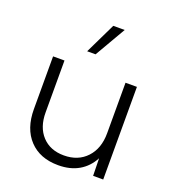

<svg xmlns="http://www.w3.org/2000/svg" viewBox="-135 -837 862 951"><g transform="rotate(20 296.5 -361.0)"><path d="M265.1 -569.8H220.7L299.3 -732.4H359.4ZM512.7 0H459.5L457.5 -91.8Q431.6 -42.5 386.5 -16.4Q341.3 9.8 278.3 9.8Q181.6 9.8 126.2 -49.1Q70.8 -107.9 70.8 -210.9V-488.3H130.9V-214.8Q130.9 -136.7 173.3 -91.1Q215.8 -45.4 288.1 -45.4Q362.8 -45.4 407.7 -93.5Q452.6 -141.6 452.6 -221.7V-488.3H512.7Z"/></g></svg>

Font: Kumbh Sans Light
Style: Regular
Weight: 300
Version: Version 1.004